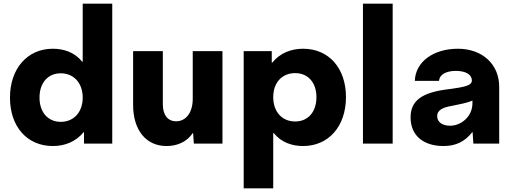

<svg xmlns="http://www.w3.org/2000/svg" viewBox="-20 -778 2779 1040"><path d="M428 -444H425C383 -496 324 -514 266 -514C128 -514 34 -406 34 -249C34 -92 127 13 266 13C331 13 390 -10 433 -62H435V0H588V-758H428ZM309 -118C239 -118 194 -171 194 -249C194 -329 239 -381 309 -381C380 -381 428 -328 428 -249C428 -171 380 -118 309 -118Z M1024 -243C1024 -165 985 -121 934 -121C889 -121 862 -155 862 -213V-501H701V-210C701 -73 771 13 882 13C938 13 991 -8 1024 -57H1026L1030 0H1185V-501H1024Z M1622 -514C1557 -514 1497 -491 1455 -439H1452V-501H1300V242H1460V-57H1463C1505 -5 1564 13 1622 13C1760 13 1854 -94 1854 -252C1854 -409 1761 -514 1622 -514ZM1579 -120C1507 -120 1460 -173 1460 -252C1460 -330 1507 -382 1579 -382C1649 -382 1694 -330 1694 -252C1694 -172 1649 -120 1579 -120Z M2107 0V-758H1946V0Z M2461 -514C2326 -514 2230 -442 2227 -340H2358C2360 -373 2395 -394 2449 -394C2503 -394 2536 -374 2536 -342C2536 -313 2491 -306 2411 -295C2264 -278 2204 -232 2204 -142C2204 -43 2274 13 2383 13C2449 13 2498 -11 2538 -62H2540L2544 0H2684V-308C2684 -432 2590 -514 2461 -514ZM2418 -97C2377 -97 2348 -116 2348 -149C2348 -180 2375 -196 2430 -205C2470 -213 2511 -221 2539 -233V-218C2539 -148 2479 -97 2418 -97Z"/></svg>

Font: UULA Sans
Style: Bold
Weight: 700
Designer: Mohamed Gaber, Laura Garcia Mut
Foundry: Kief Type Foundry
Version: Version 3.006;hotconv 1.0.109;makeotfexe 2.5.65596